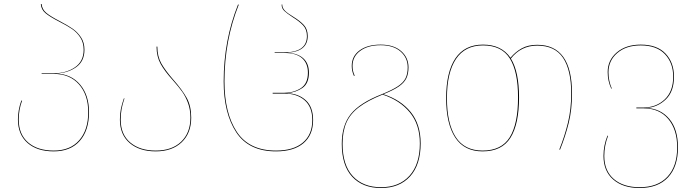

<svg xmlns="http://www.w3.org/2000/svg" viewBox="-20 -751 3498 964"><path d="M427 -188Q427 -96 380.5 -43.5Q334 9 250 9Q166 9 118 -33.5Q70 -76 70 -151Q70 -198 87 -246H91Q74 -200 74 -151Q74 -77 121 -36Q168 5 250 5Q332 5 377.5 -46.5Q423 -98 423 -188Q423 -275 376.5 -327.5Q330 -380 249 -380H189V-383H249Q312 -383 356 -413Q400 -443 400 -501Q400 -537 383 -563Q366 -589 341.5 -605.5Q317 -622 278 -642Q233 -665 210 -683.5Q187 -702 185 -730L189 -731Q191 -704 213 -686Q235 -668 280 -645Q320 -624 344.5 -607Q369 -590 386.5 -564Q404 -538 404 -501Q404 -443 362 -413.5Q320 -384 262 -382Q338 -379 382.5 -326Q427 -273 427 -188Z M851 -350Q895 -300 917.5 -259.5Q940 -219 940 -160Q940 -82 892 -36.5Q844 9 762 9Q680 9 631 -33Q582 -75 582 -150Q582 -180 587 -204.5Q592 -229 602 -257H605Q595 -228 590.5 -203.5Q586 -179 586 -150Q586 -76 634 -35.5Q682 5 762 5Q843 5 889.5 -39.5Q936 -84 936 -160Q936 -201 924 -233.5Q912 -266 895 -290Q878 -314 848 -348Q807 -393 786.5 -430Q766 -467 766 -517H770Q770 -468 790 -432.5Q810 -397 851 -350Z M1103 -342Q1103 -548 1175 -728H1179Q1107 -548 1107 -342Q1107 -183 1169 -89Q1231 5 1366 5Q1453 5 1500.5 -35Q1548 -75 1548 -148Q1548 -214 1509.5 -247.5Q1471 -281 1409 -281H1349V-285H1405Q1454 -285 1490 -308Q1526 -331 1526 -386Q1526 -433 1496.5 -459Q1467 -485 1409 -485H1359V-488H1406Q1521 -488 1521 -570Q1521 -603 1502 -623.5Q1483 -644 1449 -665Q1420 -684 1407 -696.5Q1394 -709 1394 -728L1397 -729Q1397 -711 1410.5 -697.5Q1424 -684 1451 -668Q1487 -646 1506 -625Q1525 -604 1525 -570Q1525 -492 1422 -486Q1474 -484 1502.5 -458.5Q1531 -433 1531 -386Q1531 -332 1498.5 -309.5Q1466 -287 1422 -283Q1479 -281 1515.5 -247.5Q1552 -214 1552 -148Q1552 -73 1503.5 -32Q1455 9 1366 9Q1229 9 1166 -87Q1103 -183 1103 -342Z M2092 -31Q2092 76 2039 134.5Q1986 193 1893 193Q1801 193 1748.5 136.5Q1696 80 1696 -29Q1696 -122 1741.5 -178.5Q1787 -235 1897 -278Q1949 -299 1977 -317.5Q2005 -336 2016 -358Q2027 -380 2027 -413Q2027 -461 1991 -492.5Q1955 -524 1891 -524Q1827 -524 1788.5 -495.5Q1750 -467 1750 -420Q1750 -393 1761 -371L1757 -370Q1746 -394 1746 -420Q1746 -469 1785.5 -498Q1825 -527 1891 -527Q1957 -527 1994 -494.5Q2031 -462 2031 -413Q2031 -380 2020 -357.5Q2009 -335 1982 -316.5Q1955 -298 1905 -278Q1992 -250 2042 -188.5Q2092 -127 2092 -31ZM2088 -31Q2088 -126 2037.5 -187Q1987 -248 1901 -276Q1826 -246 1782 -212.5Q1738 -179 1719 -135Q1700 -91 1700 -29Q1700 78 1751.5 133.5Q1803 189 1893 189Q1984 189 2036 131.5Q2088 74 2088 -31Z M2852 -282Q2852 -201 2835.5 -134Q2819 -67 2792 0H2788Q2815 -67 2831.5 -135Q2848 -203 2848 -282Q2848 -399 2807 -460.5Q2766 -522 2677 -522Q2596 -522 2545 -457Q2586 -391 2586 -262Q2586 -128 2543 -59.5Q2500 9 2403 9Q2311 9 2265.5 -60.5Q2220 -130 2220 -258Q2220 -389 2266.5 -458Q2313 -527 2405 -527Q2498 -527 2543 -461Q2568 -491 2600 -508.5Q2632 -526 2677 -526Q2852 -526 2852 -282ZM2581 -262Q2581 -391 2540 -457Q2499 -523 2405 -523Q2315 -523 2269.5 -455Q2224 -387 2224 -258Q2224 -131 2268 -63Q2312 5 2403 5Q2498 5 2539.5 -62Q2581 -129 2581 -262Z M3384 -11Q3384 86 3334 139.5Q3284 193 3191 193Q3108 193 3059 150.5Q3010 108 3010 32Q3010 -21 3030 -70L3033 -69Q3014 -19 3014 32Q3014 107 3062 148Q3110 189 3191 189Q3282 189 3331 136.5Q3380 84 3380 -11Q3380 -101 3335 -154Q3290 -207 3211 -207H3175V-211H3208Q3274 -211 3317 -251.5Q3360 -292 3360 -366Q3360 -435 3318.5 -479Q3277 -523 3197 -523Q3124 -523 3079.5 -485Q3035 -447 3035 -388Q3035 -345 3052 -306H3049Q3031 -344 3031 -389Q3031 -449 3077 -488Q3123 -527 3197 -527Q3279 -527 3321.5 -482Q3364 -437 3364 -366Q3364 -291 3322.5 -251.5Q3281 -212 3225 -209Q3297 -206 3340.5 -154Q3384 -102 3384 -11Z"/></svg>

Font: FiraGO Four
Style: Regular
Weight: 100
Designer: bBox Type
Foundry: bBox Type GmbH
Version: Version 1.001